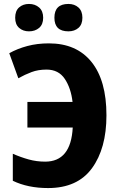

<svg xmlns="http://www.w3.org/2000/svg" viewBox="-20 -944 609 974"><path d="M216 -591Q277 -591 308.5 -544Q340 -497 348 -427H119V-297H349Q340 -124 209 -124Q166 -124 126 -135Q86 -146 45 -164V-27Q121 10 224 10Q373 10 446.5 -90.5Q520 -191 520 -359Q520 -536 444 -630Q368 -724 228 -724Q169 -724 118.5 -710.5Q68 -697 27 -674L73 -547Q107 -566 140.5 -578.5Q174 -591 216 -591ZM256 -854Q256 -785 327 -785Q358 -785 378 -802.5Q398 -820 398 -854Q398 -888 378 -906Q358 -924 327 -924Q256 -924 256 -854ZM57 -854Q57 -820 77 -802.5Q97 -785 127 -785Q158 -785 178.5 -802.5Q199 -820 199 -854Q199 -888 178.5 -906Q158 -924 127 -924Q97 -924 77 -906.5Q57 -889 57 -854Z"/></svg>

Font: Noto Sans Display SemiCondensed Extra
Style: Regular
Weight: 800
Width: 4
Designer: Monotype Design Team
Foundry: Monotype Imaging Inc.
Version: Version 1.900